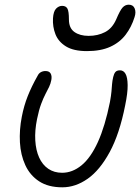

<svg xmlns="http://www.w3.org/2000/svg" viewBox="-20 -789 599 819"><path d="M246 10Q186 10 147 -15.5Q108 -41 88 -84.5Q68 -128 65 -181.5Q62 -235 73 -291Q82 -338 98.5 -379.5Q115 -421 140 -465Q145 -476 154 -481Q163 -486 174 -486Q190 -486 196 -475.5Q202 -465 199 -448Q196 -432 189.5 -418.5Q183 -405 174 -388Q165 -371 155.5 -345.5Q146 -320 138 -281Q128 -232 130.5 -190Q133 -148 147 -117Q161 -86 186 -69Q211 -52 245 -52Q289 -52 328 -84Q367 -116 397.5 -183Q428 -250 449 -354Q454 -382 455.5 -399Q457 -416 458 -430Q459 -444 463 -461Q466 -474 472 -481.5Q478 -489 492 -489Q507 -489 515.5 -474Q524 -459 524.5 -426Q525 -393 514 -340Q490 -218 448 -140.5Q406 -63 354 -26.5Q302 10 246 10ZM351 -571Q294 -571 261.5 -591Q229 -611 216.5 -643Q204 -675 206 -711Q208 -741 219.5 -752.5Q231 -764 245 -764Q261 -764 267.5 -752.5Q274 -741 274 -706Q274 -669 297.5 -652.5Q321 -636 358 -636Q397 -636 428 -652Q459 -668 476 -707Q492 -745 503 -757Q514 -769 529 -769Q548 -769 554.5 -753Q561 -737 554 -716Q541 -674 516 -641Q491 -608 450.5 -589.5Q410 -571 351 -571Z"/></svg>

Font: Shantell Sans Light
Style: Italic
Weight: 300
Italic angle: -11°
Designer: Stephen Nixon, Anya Danilova, Shantell Martin
Foundry: Arrow Type
Version: Version 1.008;[ac192a2d6]